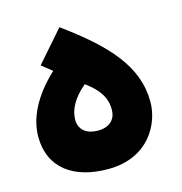

<svg xmlns="http://www.w3.org/2000/svg" viewBox="-93 -678 729 767"><g transform="rotate(-15 272.0 -294.0)"><path d="M262 5C431 5 494 -122 494 -211C494 -359 393 -467 220 -593L108 -465L151 -431C62 -348 25 -265 25 -192C25 -62 120 5 262 5ZM262 -154C217 -154 185 -177 185 -219C185 -258 206 -303 259 -347C325 -298 337 -259 337 -220C337 -187 317 -154 262 -154Z"/></g></svg>

Font: Noto Sans Arabic UI Bk
Style: Regular
Weight: 900
Designer: Monotype Design Team, Nadine Chahine and Nizar Qandah
Foundry: Monotype Imaging Inc.
Version: Version 2.010